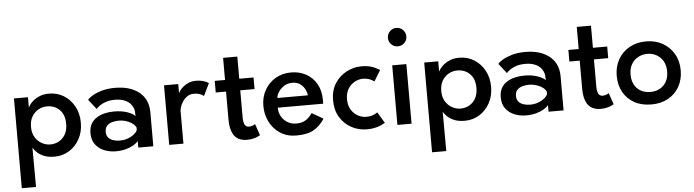

<svg xmlns="http://www.w3.org/2000/svg" viewBox="-51 -887 4762 1318"><g transform="rotate(-5 2330.0 -228.0)"><path d="M150 208H52V-410.5H148.5V-340H149Q152.5 -348.5 162.8 -362Q173 -375.5 190.5 -389.2Q208 -403 234 -412.8Q260 -422.5 295 -422.5Q351.5 -422.5 396.8 -394Q442 -365.5 468.5 -316.5Q495 -267.5 495 -205.5Q495 -141.5 468 -92.5Q441 -43.5 395.8 -15.8Q350.5 12 295 12Q249 12 219 -1.8Q189 -15.5 172.2 -33Q155.5 -50.5 149 -63ZM273 -74Q306.5 -74 334 -89.5Q361.5 -105 377.8 -134.2Q394 -163.5 394 -205.5Q394 -268 360 -302.2Q326 -336.5 273 -336.5Q241.5 -336.5 213.8 -321.2Q186 -306 168.8 -276.8Q151.5 -247.5 151.5 -205.5Q151.5 -162.5 169.8 -133.2Q188 -104 216 -89Q244 -74 273 -74Z M716.5 12Q677.5 12 640.2 -2.2Q603 -16.5 578.8 -47.2Q554.5 -78 554.5 -127.5Q554.5 -199.5 611.5 -233.5Q659 -261.5 728.5 -261.5Q779.5 -261.5 818.2 -248.2Q857 -235 873 -217Q873 -237 871.5 -250.5Q870 -264 863.5 -278.5Q848.5 -310 817.2 -325.5Q786 -341 743 -341Q707 -341 681.5 -332.8Q656 -324.5 638.8 -312.8Q621.5 -301 611.5 -289L558.5 -356.5Q566 -367.5 590.2 -382.8Q614.5 -398 654.8 -410.2Q695 -422.5 749.5 -422.5Q844.5 -422.5 905 -380.5Q976.5 -330.5 976.5 -234.5V0H873V-45.5Q861.5 -31 839.8 -18Q818 -5 787 3.5Q756 12 716.5 12ZM752.5 -59Q791.5 -59 826.5 -77.2Q861.5 -95.5 873 -120.5V-139Q861.5 -163 827.5 -179.5Q793.5 -196 754.5 -196Q732.5 -196 710.8 -190.2Q689 -184.5 674.2 -169.5Q659.5 -154.5 659.5 -127Q659.5 -100.5 673.5 -85.8Q687.5 -71 709 -65Q730.5 -59 752.5 -59Z M1184 0H1086V-410.5H1184V-350H1185Q1186.5 -354 1194.8 -365.5Q1203 -377 1218.2 -390Q1233.5 -403 1255.5 -412.8Q1277.5 -422.5 1307 -422.5Q1358.5 -422.5 1394.5 -399L1353 -313.5Q1328 -335 1284.5 -335Q1258.5 -335 1239.5 -322Q1220.5 -309 1208.2 -290.8Q1196 -272.5 1190 -254Q1184 -235.5 1184 -225Z M1622.5 12Q1555.5 12 1528 -35.5Q1506.5 -73 1506.5 -137V-330.5H1435.5V-410.5H1506.5V-563H1604.5V-410.5H1703V-330.5H1604.5V-143.5Q1604.5 -77 1641.5 -77Q1665 -77 1685.5 -91L1712.5 -12Q1672.5 12 1622.5 12Z M1961.5 12Q1898 12 1851 -18.5Q1804 -49 1778.5 -99.5Q1753 -150 1753 -210Q1753 -270.5 1780 -318.5Q1807 -366.5 1854.2 -394.5Q1901.5 -422.5 1962.5 -422.5Q2019.5 -422.5 2065.2 -397.5Q2111 -372.5 2137.5 -325.8Q2164 -279 2164 -213Q2164 -201 2163.5 -189.5H1850.5Q1850.5 -154 1866.8 -127.2Q1883 -100.5 1909.2 -85.2Q1935.5 -70 1966.5 -70Q1998 -70 2018.2 -78.5Q2038.5 -87 2052.8 -101.2Q2067 -115.5 2079 -132L2157 -87Q2125.5 -39 2082 -13.5Q2038.5 12 1961.5 12ZM2063.5 -256Q2063 -273 2052.5 -295Q2042 -317 2020.8 -334Q1999.5 -351 1965.5 -351Q1930.5 -351 1906 -334.5Q1881.5 -318 1868 -296Q1854.5 -274 1854 -256Z M2448.5 12Q2390.5 12 2341.5 -14.5Q2292.5 -41 2262.8 -90Q2233 -139 2233 -206.5Q2233 -275 2264.2 -323.2Q2295.5 -371.5 2345 -397Q2394.5 -422.5 2448.5 -422.5Q2480.5 -422.5 2504 -416.5Q2527.5 -410.5 2544.2 -402Q2561 -393.5 2573 -386L2527.5 -311Q2494.5 -336.5 2449.5 -336.5Q2421.5 -336.5 2393.8 -321.8Q2366 -307 2347.5 -278Q2329 -249 2329 -205.5Q2329 -163.5 2347 -134Q2365 -104.5 2392.8 -89.2Q2420.5 -74 2449.5 -74Q2479 -74 2498.8 -82Q2518.5 -90 2528 -98L2574 -21.5Q2562.5 -15 2545.2 -7.2Q2528 0.5 2504 6.2Q2480 12 2448.5 12Z M2709 -537Q2682.5 -537 2664 -555.5Q2645.5 -574 2645.5 -600.5Q2645.5 -627 2664.2 -645.5Q2683 -664 2709 -664Q2736 -664 2754.2 -645Q2772.5 -626 2772.5 -600.5Q2772.5 -572.5 2753.2 -554.8Q2734 -537 2709 -537ZM2756 0H2658.5V-410.5H2756Z M2977 208H2879V-410.5H2975.5V-340H2976Q2979.5 -348.5 2989.8 -362Q3000 -375.5 3017.5 -389.2Q3035 -403 3061 -412.8Q3087 -422.5 3122 -422.5Q3178.5 -422.5 3223.8 -394Q3269 -365.5 3295.5 -316.5Q3322 -267.5 3322 -205.5Q3322 -141.5 3295 -92.5Q3268 -43.5 3222.8 -15.8Q3177.5 12 3122 12Q3076 12 3046 -1.8Q3016 -15.5 2999.2 -33Q2982.5 -50.5 2976 -63ZM3100 -74Q3133.5 -74 3161 -89.5Q3188.5 -105 3204.8 -134.2Q3221 -163.5 3221 -205.5Q3221 -268 3187 -302.2Q3153 -336.5 3100 -336.5Q3068.5 -336.5 3040.8 -321.2Q3013 -306 2995.8 -276.8Q2978.5 -247.5 2978.5 -205.5Q2978.5 -162.5 2996.8 -133.2Q3015 -104 3043 -89Q3071 -74 3100 -74Z M3543.5 12Q3504.5 12 3467.2 -2.2Q3430 -16.5 3405.8 -47.2Q3381.5 -78 3381.5 -127.5Q3381.5 -199.5 3438.5 -233.5Q3486 -261.5 3555.5 -261.5Q3606.5 -261.5 3645.2 -248.2Q3684 -235 3700 -217Q3700 -237 3698.5 -250.5Q3697 -264 3690.5 -278.5Q3675.5 -310 3644.2 -325.5Q3613 -341 3570 -341Q3534 -341 3508.5 -332.8Q3483 -324.5 3465.8 -312.8Q3448.5 -301 3438.5 -289L3385.5 -356.5Q3393 -367.5 3417.2 -382.8Q3441.5 -398 3481.8 -410.2Q3522 -422.5 3576.5 -422.5Q3671.5 -422.5 3732 -380.5Q3803.5 -330.5 3803.5 -234.5V0H3700V-45.5Q3688.5 -31 3666.8 -18Q3645 -5 3614 3.5Q3583 12 3543.5 12ZM3579.5 -59Q3618.5 -59 3653.5 -77.2Q3688.5 -95.5 3700 -120.5V-139Q3688.5 -163 3654.5 -179.5Q3620.5 -196 3581.5 -196Q3559.5 -196 3537.8 -190.2Q3516 -184.5 3501.2 -169.5Q3486.5 -154.5 3486.5 -127Q3486.5 -100.5 3500.5 -85.8Q3514.5 -71 3536 -65Q3557.5 -59 3579.5 -59Z M4059.5 12Q3992.5 12 3965 -35.5Q3943.5 -73 3943.5 -137V-330.5H3872.5V-410.5H3943.5V-563H4041.5V-410.5H4140V-330.5H4041.5V-143.5Q4041.5 -77 4078.5 -77Q4102 -77 4122.5 -91L4149.5 -12Q4109.5 12 4059.5 12Z M4408.5 12Q4339.5 12 4290 -16Q4240.5 -44 4214 -92.8Q4187.5 -141.5 4187.5 -204Q4187.5 -268.5 4215.8 -317.8Q4244 -367 4294 -394.8Q4344 -422.5 4408.5 -422.5Q4472.5 -422.5 4522 -394.5Q4571.5 -366.5 4600 -317.2Q4628.5 -268 4628.5 -204Q4628.5 -141 4601.2 -92.2Q4574 -43.5 4524.5 -15.8Q4475 12 4408.5 12ZM4409.5 -74Q4464.5 -74 4499.8 -109.2Q4535 -144.5 4535 -205Q4535 -246.5 4517.8 -276Q4500.5 -305.5 4472 -321Q4443.5 -336.5 4409.5 -336.5Q4376.5 -336.5 4347.5 -321.5Q4318.5 -306.5 4300.8 -277.2Q4283 -248 4283 -205Q4283 -144 4317.8 -109Q4352.5 -74 4409.5 -74Z"/></g></svg>

Font: Lucymar Sans Medium
Style: Regular
Weight: 500
Foundry: The League of Moveable Type (original font) / Main changes by Cristiano Sobral with portions from Mirco Monsees
Version: Version 2.001;August 30, 2020;FontCreator 13.0.0.2681 64-bit